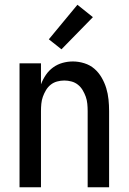

<svg xmlns="http://www.w3.org/2000/svg" viewBox="-20 -786 540 806"><path d="M62 0V-520H152V-432Q160 -453 172.5 -471.5Q185 -490 203 -503Q221 -516 242.5 -522Q264 -528 286 -528Q310 -528 334 -520.5Q358 -513 376 -497.5Q394 -482 406.5 -460.5Q419 -439 426 -416Q433 -393 435.5 -368.5Q438 -344 438 -320V0H348V-320Q348 -335 346.5 -350.5Q345 -366 340 -380Q335 -394 327 -407.5Q319 -421 307 -430.5Q295 -440 280 -444Q265 -448 250 -448Q235 -448 220 -444Q205 -440 193 -430.5Q181 -421 173 -407.5Q165 -394 160 -380Q155 -366 153.5 -350.5Q152 -335 152 -320V0ZM238 -579 185 -621 305 -766 370 -714Z"/></svg>

Font: Iosevka SS18 Medium
Style: Regular
Weight: 500
Monospace: yes
Designer: Belleve Invis
Foundry: Belleve Invis
Version: Version 25.1.1; ttfautohint (v1.8.4)